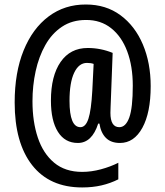

<svg xmlns="http://www.w3.org/2000/svg" viewBox="-20 -741 724 843"><path d="M641.6 -362.8Q641.6 -246.1 605 -179.7Q568.4 -113.3 506.8 -113.3Q467.3 -113.3 445.1 -135.5Q422.9 -157.7 416.5 -198.2H411.1Q383.8 -113.3 321.8 -113.3Q265.1 -113.3 234.4 -162.1Q203.6 -210.9 203.6 -299.3Q203.6 -407.7 246.1 -469Q288.6 -530.3 365.2 -530.3Q421.9 -530.3 474.6 -508.8L466.8 -302.2Q466.3 -287.6 465.6 -272Q464.8 -256.3 464.8 -245.6Q464.8 -182.6 503.9 -182.6Q532.2 -182.6 547.6 -225.1Q563 -267.6 563 -364.7Q563 -450.2 538.6 -515.4Q514.2 -580.6 468 -617.2Q421.9 -653.8 357.4 -653.3Q296.4 -653.3 252 -623.5Q207.5 -593.8 179 -543Q150.4 -492.2 136.5 -428.5Q122.6 -364.7 122.6 -296.4Q122.6 -207 146 -137Q169.4 -66.9 217.8 -26.6Q266.1 13.7 340.8 13.7Q380.9 13.7 422.9 2.4Q464.8 -8.8 499.5 -26.4V46.4Q464.4 64 425.5 73Q386.7 82 340.8 82Q197.8 82 121.1 -15.9Q44.4 -113.8 44.4 -291Q44.4 -422.9 83.7 -519.5Q123 -616.2 193.6 -668.9Q264.2 -721.7 357.4 -721.2Q445.3 -721.2 509 -674.1Q572.8 -627 607.2 -545.9Q641.6 -464.8 641.6 -362.8ZM285.2 -297.9Q285.2 -182.6 333 -182.6Q356 -182.6 368.2 -219.5Q380.4 -256.3 385.3 -343.3L391.1 -460.4Q379.4 -464.8 361.8 -464.8Q326.2 -464.8 305.7 -421.6Q285.2 -378.4 285.2 -297.9Z"/></svg>

Font: Open Sans Condensed SemiBold
Style: Regular
Weight: 600
Width: 3
Designer: Monotype Design Team
Foundry: Monotype Imaging Inc.
Version: Version 3.000; ttfautohint (v1.8.4)